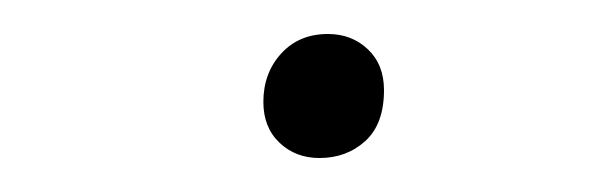

<svg xmlns="http://www.w3.org/2000/svg" viewBox="-20 -417 360 113"><path d="M168 -324Q154 -324 144.5 -333Q135 -342 135 -357Q135 -374 145.5 -385.5Q156 -397 173 -397Q187 -397 196.5 -388Q206 -379 206 -364Q206 -344 195 -334Q184 -324 168 -324Z"/></svg>

Font: Asap Expanded Expanded Thin
Style: Italic
Weight: 100
Width: 7
Italic angle: -6°
Designer: Pablo Cosgaya
Foundry: Omnibus-Type
Version: Version 3.001; ttfautohint (v1.8.4.7-5d5b)